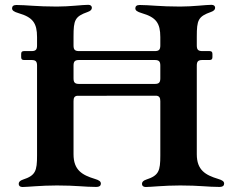

<svg xmlns="http://www.w3.org/2000/svg" viewBox="-20 -754 948 781"><path d="M77.4 -509.9H108C125 -509.9 130.7 -504.3 130.7 -487.2V-121.4C130.7 -58.6 124.6 -40.1 73.2 -23.4C61.4 -19.5 56.1 -13.8 56.1 -6C56.1 1.4 61.1 6.7 71.4 6.7C92 6.7 145.6 0.4 211.6 0.4C290.8 0.4 323.5 6.4 370.7 6.4C385.7 6.4 390.3 0.4 390.3 -7.1C390.3 -15.6 383.9 -21 365.8 -26.3C314.3 -41.9 279.1 -62.1 279.1 -126.4V-342.3C279.1 -356.2 282.7 -362.6 293.3 -364.3L616.1 -364.7C627.8 -363.3 632.1 -356.9 632.1 -342.3V-121.4C632.1 -58.6 626.1 -40.1 574.6 -23.4C562.9 -19.5 557.5 -13.8 557.5 -6C557.5 1.4 562.5 6.7 572.8 6.7C593.4 6.7 647 0.4 713.1 0.4C792.3 0.4 824.9 6.4 872.2 6.4C887.1 6.4 891.7 0.4 891.7 -7.1C891.7 -15.6 885.3 -21 867.2 -26.3C815.7 -41.9 780.5 -62.1 780.5 -126.4V-487.2C780.5 -504.3 786.2 -509.9 803.3 -509.9H832.7C840.9 -510.3 843.8 -513.1 844.1 -521.3V-534.8C843.8 -543 840.9 -545.8 832.7 -546.2H803.3C786.2 -546.2 780.5 -551.8 780.5 -568.9V-605.1C780.5 -672.2 785.9 -686.8 838.1 -705.3C849.4 -709.2 855.1 -714.8 855.1 -722.3C855.1 -729.4 850.1 -734.4 840.2 -734.4C817.5 -734.4 765.3 -727.3 712.7 -727.3C630 -727.3 588.4 -733.7 547.9 -733.7C535.5 -733.7 530.5 -728 530.5 -720.2C530.5 -711.6 537.3 -706.3 557.5 -700.3C614.7 -683.6 632.1 -660.2 632.1 -603V-568.9C632.1 -551.8 626.4 -546.2 609.4 -546.2H301.8C284.8 -546.2 279.1 -551.8 279.1 -568.9V-605.1C279.1 -672.2 284.4 -686.8 336.6 -705.3C348 -709.2 353.7 -714.8 353.7 -722.3C353.7 -729.4 348.7 -734.4 338.8 -734.4C316.1 -734.4 263.8 -727.3 211.3 -727.3C128.6 -727.3 87 -733.7 46.5 -733.7C34.1 -733.7 29.1 -728 29.1 -720.2C29.1 -711.6 35.9 -706.3 56.1 -700.3C113.3 -683.6 130.7 -660.2 130.7 -603V-568.9C130.7 -551.8 125 -546.2 108 -546.2H77.4C69.2 -545.8 66.4 -543 66.1 -534.8V-521.3C66.4 -513.1 69.2 -510.3 77.4 -509.9ZM279.1 -435.4V-487.2C279.1 -504.3 284.8 -509.9 301.8 -509.9H609.4C626.4 -509.9 632.1 -504.3 632.1 -487.2V-435.4C632.1 -418.3 626.4 -412.6 609.4 -412.6H301.8C284.8 -412.6 279.1 -418.3 279.1 -435.4Z"/></svg>

Font: Margiela Serif Semibold
Style: Regular
Weight: 600
Designer: Andreas Faust, Stefan Endress
Version: Version 1.002;FEAKit 1.0